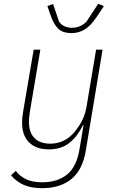

<svg xmlns="http://www.w3.org/2000/svg" viewBox="-20 -777 640 1009"><path d="M201 212Q143 212 103.5 194Q64 176 38 144L63 121Q84 149 117.5 165Q151 181 202 181Q282 181 332.5 140Q383 99 398 6L419 -119H416Q387 -60 344.5 -26Q302 8 237 8Q170 8 133 -28.5Q96 -65 96 -133Q96 -161 102 -193L157 -516H192L138 -196Q136 -182 134 -167Q132 -152 132 -139Q132 -81 161 -51.5Q190 -22 245 -22Q280 -22 313 -37Q346 -52 373 -85Q380 -94 389 -106.5Q398 -119 407 -135Q416 -151 423 -170.5Q430 -190 434 -212L485 -516H519L431 14Q414 117 354.5 164.5Q295 212 201 212ZM355 -603Q312 -603 288.5 -624Q265 -645 249 -688L229 -745L259 -756L290 -664Q301 -647 319 -639Q337 -631 357 -631Q403 -631 435 -664L496 -757L526 -745L488 -688Q458 -643 426.5 -623Q395 -603 355 -603Z"/></svg>

Font: IBM Plex Mono ExtraLight
Style: Italic
Weight: 200
Italic angle: -9°
Monospace: yes
Designer: Mike Abbink, Paul van der Laan, Pieter van Rosmalen
Foundry: Bold Monday
Version: Version 2.3